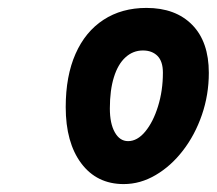

<svg xmlns="http://www.w3.org/2000/svg" viewBox="-20 -1057 548 485"><path d="M292.5 -592Q224.5 -592 185.2 -644.5Q146 -697 146 -786.5Q146 -865 170.8 -921Q195.5 -977 241.5 -1007Q287.5 -1037 350 -1037Q423.5 -1037 465.5 -994.2Q507.5 -951.5 507.5 -873Q507.5 -817.5 490 -766.8Q472.5 -716 442.2 -676.8Q412 -637.5 373.2 -614.8Q334.5 -592 292.5 -592ZM257.5 -783Q257.5 -745 270 -722.8Q282.5 -700.5 303.5 -700.5Q327 -700.5 347 -724.8Q367 -749 379.2 -788.5Q391.5 -828 391.5 -873.5Q391.5 -902 377.8 -915.8Q364 -929.5 341 -929.5Q316 -929.5 297 -912.2Q278 -895 267.8 -862.2Q257.5 -829.5 257.5 -783Z"/></svg>

Font: Edu VIC WA NT Hand
Style: Regular
Weight: 400
Designer: Tina and Corey Anderson, Eben Sorkin, Mirko Velimirovic
Foundry: Google for Education
Version: Version 1.000